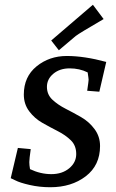

<svg xmlns="http://www.w3.org/2000/svg" viewBox="-20 -775 485 806"><path d="M109 -149Q103 -107 103 -94.5Q103 -82 106 -65Q150 -44 195.5 -44Q241 -44 270.5 -68.5Q300 -93 300 -128.5Q300 -164 277.5 -186Q255 -208 222.5 -224.5Q190 -241 157.5 -259.5Q125 -278 102.5 -308Q80 -338 80 -378Q80 -453 133.5 -496.5Q187 -540 260.5 -540Q334 -540 426 -515L397 -390L346 -394Q352 -435 352 -440Q352 -445 348 -471Q314 -488 272.5 -488Q231 -488 204 -465.5Q177 -443 177 -410.5Q177 -378 200 -356.5Q223 -335 255.5 -318.5Q288 -302 321 -283Q354 -264 377 -233Q400 -202 400 -162Q400 -81 340 -35Q280 11 191 11Q146 11 104.5 1.5Q63 -8 44 -18L25 -27L55 -154ZM370 -755 415 -695Q312 -635 298 -624L227 -564L195 -605Z"/></svg>

Font: Andada SC
Style: Italic
Weight: 400
Italic angle: -8.29999°
Designer: Carolina Giovagnoli
Foundry: Carolina Giovagnoli
Version: Version 1.003